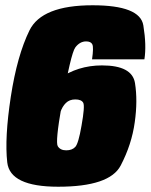

<svg xmlns="http://www.w3.org/2000/svg" viewBox="-20 -701 571 728"><path d="M200.5 7Q395.5 7 437.5 -73.2Q479.5 -153.5 491 -238Q502.5 -319.5 491.8 -386.2Q481 -453 366.5 -453Q274.5 -453 202.5 -401.8Q130.5 -350.5 121 -312.5L209 -275.5Q216 -297 229.8 -310.5Q243.5 -324 265.5 -324Q288.5 -324 295.5 -311.5Q302.5 -299 289 -224Q277.5 -157 265.5 -144Q253.5 -131 231 -131Q208.5 -131 199 -146.8Q189.5 -162.5 213.5 -299Q248.5 -499 265.8 -521.5Q283 -544 306.5 -544Q325 -544 330.2 -532.5Q335.5 -521 329 -476H527.5Q536 -528.5 523.5 -604.8Q511 -681 331 -681Q138.5 -681 91.8 -585.8Q45 -490.5 21 -334.5Q-3 -177.5 7.5 -85.2Q18 7 200.5 7Z"/></svg>

Font: Anybody Condensed Black
Style: Italic
Weight: 900
Width: 3
Italic angle: -10°
Version: Version 1.113;gftools[0.9.25]